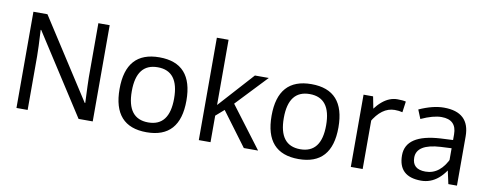

<svg xmlns="http://www.w3.org/2000/svg" viewBox="-64 -1077 3574 1403"><g transform="rotate(10 1723.0 -375.0)"><path d="M96.7 0V-713.9H200.7L581.5 -123H585.4Q578.6 -277.8 578.6 -311V-713.9H662.6V0H557.6L175.8 -592.8H171.9Q179.7 -454.1 179.7 -398.9V0Z M1062.5 9.8Q814.5 9.8 814.5 -268.1Q814.5 -545.9 1062.5 -545.9Q1310.5 -545.9 1310.5 -268.1Q1310.5 9.8 1062.5 9.8ZM1062.5 -63Q1219.2 -63 1219.2 -267.6Q1219.2 -472.2 1062.5 -472.2Q905.3 -472.2 905.3 -267.6Q905.3 -63 1062.5 -63Z M1449.7 0V-759.8H1536.6V-275.9L1771.5 -536.1H1874.5L1657.7 -307.1L1889.6 0H1783.7L1597.7 -250L1536.6 -196.8V0Z M2190.4 9.8Q1942.4 9.8 1942.4 -268.1Q1942.4 -545.9 2190.4 -545.9Q2438.5 -545.9 2438.5 -268.1Q2438.5 9.8 2190.4 9.8ZM2190.4 -63Q2347.2 -63 2347.2 -267.6Q2347.2 -472.2 2190.4 -472.2Q2033.2 -472.2 2033.2 -267.6Q2033.2 -63 2190.4 -63Z M2656.7 -345.2 2612.8 -363.8Q2708.5 -545.9 2827.6 -545.9Q2867.7 -545.9 2890.6 -540L2879.4 -459Q2854 -465.8 2821.8 -465.8Q2725.1 -465.8 2656.7 -345.2ZM2577.6 0V-536.1H2648.4L2665.5 -448.2V0Z M2990.2 -499Q3091.8 -544.9 3173.3 -544.9Q3365.2 -544.9 3365.2 -365.2V0H3301.3L3279.3 -100.6V-262.2L3199.2 -258.3Q3022 -248 3022 -147.9Q3022 -61 3120.1 -61Q3230.5 -61 3289.6 -195.8L3323.7 -177.2Q3240.7 9.8 3100.1 9.8Q2931.2 9.8 2931.2 -148.9Q2931.2 -303.7 3188 -318.8L3279.3 -323.2V-365.2Q3279.3 -474.1 3168 -474.1Q3106.4 -474.1 3017.1 -433.1Z"/></g></svg>

Font: Nokora
Style: Regular
Weight: 400
Designer: Danh Hong
Foundry: Danh Hong
Version: Version 9.000